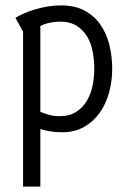

<svg xmlns="http://www.w3.org/2000/svg" viewBox="-20 -480 480 711"><path d="M37.1 -414.1Q52.2 -422.9 71 -431.2Q89.8 -439.5 111.6 -445.8Q133.3 -452.1 157.2 -456.1Q181.2 -460 206.5 -460Q258.3 -460 294.2 -440.2Q330.1 -420.4 352.5 -387.7Q375 -355 385.3 -312.5Q395.5 -270 395.5 -225.1Q395.5 -180.2 384 -137.7Q372.6 -95.2 349.4 -62.5Q326.2 -29.8 291.5 -10Q256.8 9.8 210.4 9.8Q187 9.8 168.7 6.8Q150.4 3.9 129.4 -2V210.9H65.4V-362.8ZM129.4 -65.9Q140.1 -61.5 158.2 -55.7Q176.3 -49.8 201.2 -49.8Q237.8 -49.8 262.5 -65.9Q287.1 -82 302 -107.4Q316.9 -132.8 323 -163.8Q329.1 -194.8 329.1 -225.1Q329.1 -254.9 323.7 -286.1Q318.4 -317.4 304 -342.5Q289.6 -367.7 264.9 -383.8Q240.2 -399.9 202.1 -399.9Q183.6 -399.9 164.1 -395.8Q144.5 -391.6 129.4 -383.8Z"/></svg>

Font: Aubrey
Style: Regular
Weight: 400
Designer: Gayaneh Bagdasaryan | Cyreal.org
Foundry: Gayaneh Bagdasaryan | Cyreal.org
Version: Version 1.000